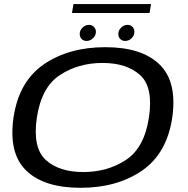

<svg xmlns="http://www.w3.org/2000/svg" viewBox="-20 -912 920 938"><path d="M373.5 5.5Q551.5 5.5 673.5 -78.2Q795.5 -162 821.5 -337.5Q846.5 -512.5 759.5 -597Q672.5 -681.5 494.5 -681.5Q316.5 -681.5 194.2 -597.8Q72 -514 46 -337.5Q21 -163 108 -78.8Q195 5.5 373.5 5.5ZM387 -71.5Q268.5 -71.5 203.5 -130.8Q138.5 -190 160 -337.5Q182.5 -486 272.5 -545.2Q362.5 -604.5 481 -604.5Q599 -604.5 664.5 -545.2Q730 -486 707.5 -337.5Q685 -189.5 595 -130.5Q505 -71.5 387 -71.5ZM403 -712Q420 -712 434.2 -725Q448.5 -738 448.5 -756.5Q448.5 -771 438.8 -780.8Q429 -790.5 414.5 -790.5Q397 -790.5 383.2 -777.2Q369.5 -764 369.5 -746Q369.5 -731 378.8 -721.5Q388 -712 403 -712ZM591.5 -712Q609 -712 622.8 -725Q636.5 -738 636.5 -756.5Q636.5 -771 627.2 -780.8Q618 -790.5 603 -790.5Q585.5 -790.5 571.8 -777.2Q558 -764 558 -746Q558 -731 567.5 -721.5Q577 -712 591.5 -712ZM331.5 -848.5H710.5L718 -892H339Z"/></svg>

Font: Anybody Expanded
Style: Italic
Weight: 400
Width: 7
Italic angle: -10°
Version: Version 1.113;gftools[0.9.25]